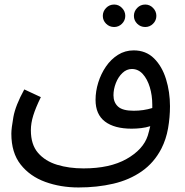

<svg xmlns="http://www.w3.org/2000/svg" viewBox="-20 -638 814 846"><path d="M326 188Q247 188 179.5 163.5Q112 139 71 87Q30 35 30 -49Q30 -72 39 -122.5Q48 -173 87 -244L160 -210Q137 -163 126.5 -129Q116 -95 116 -64Q116 -1 147.5 35.5Q179 72 231.5 88Q284 104 348 104Q464 104 537.5 62.5Q611 21 631 -40Q637 -60 642 -82Q623 -76 602 -73.5Q581 -71 560 -71Q484 -71 442.5 -102.5Q401 -134 401 -198Q401 -236 413 -274.5Q425 -313 447 -345Q469 -377 500 -396.5Q531 -416 569 -416Q623 -416 658.5 -381Q694 -346 711.5 -289.5Q729 -233 729 -170Q729 -121 720.5 -72.5Q712 -24 691 17Q659 79 604.5 117Q550 155 479 171.5Q408 188 326 188ZM480 -218Q480 -187 500 -168.5Q520 -150 569 -150Q612 -150 651 -162Q651 -169 651 -176Q651 -218 640 -254Q629 -290 609 -312Q589 -334 561 -334Q538 -334 519.5 -316.5Q501 -299 490.5 -272Q480 -245 480 -218ZM620 -519Q599 -519 584.5 -533.5Q570 -548 570 -568Q570 -588 584.5 -603Q599 -618 620 -618Q640 -618 654.5 -603Q669 -588 669 -568Q669 -548 654.5 -533.5Q640 -519 620 -519ZM483 -519Q462 -519 447.5 -533.5Q433 -548 433 -568Q433 -588 447.5 -603Q462 -618 483 -618Q503 -618 517.5 -603Q532 -588 532 -568Q532 -548 517.5 -533.5Q503 -519 483 -519Z"/></svg>

Font: Go Noto Kurrent-Regular
Style: Regular
Weight: 400
Designer: Monotype Design Team
Foundry: Monotype Imaging Inc.
Version: Version 2.012; ttfautohint (v1.8.4.7-5d5b)